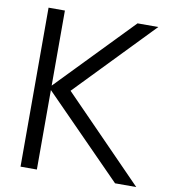

<svg xmlns="http://www.w3.org/2000/svg" viewBox="-84 -821 786 892"><g transform="rotate(10 309.5 -375.0)"><path d="M72.9 0H150V-375L518.8 0H618.8L240.6 -387.5L590.6 -750H492.7L150 -395.8V-750H72.9Z"/></g></svg>

Font: Manrope3
Style: Regular
Weight: 400
Width: 4
Designer: Mikhail Sharanda
Foundry: Mikhail Sharanda
Version: Version 3.000;PS 003.000;hotconv 1.0.88;makeotf.lib2.5.64775